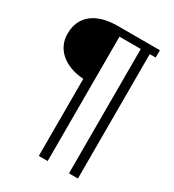

<svg xmlns="http://www.w3.org/2000/svg" viewBox="-216 -861 1053 1162"><g transform="rotate(30 311.0 -280.0)"><path d="M512.7 -689V180.2H450.2V-689H301.3V180.2H239.3V-358.4Q188 -361.8 147.2 -377.2Q106.4 -392.6 78.1 -417.5Q49.8 -442.4 34.9 -475.3Q20 -508.3 20 -547.4Q20 -594.7 36.4 -630.6Q52.7 -666.5 84 -690.9Q115.2 -715.3 159.7 -727.8Q204.1 -740.2 260.7 -740.2H554.2V-689Z"/></g></svg>

Font: Twentytwelve Slab Light
Style: TwentytwelveSlab
Weight: 300
Designer: Domenico Catapano
Version: Version 1.00 2012